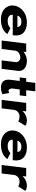

<svg xmlns="http://www.w3.org/2000/svg" viewBox="1608 -2352 759 4014"><g transform="rotate(90 1987.0 -344.5)"><path d="M714.8 -232C716.5 -238 717.9 -249 718.7 -256C740.8 -436 633.1 -528 444.6 -528C257 -528 113.6 -406 95.1 -256C76.9 -107 190.3 15 377.9 15C515.8 15 623 -22 692.9 -119L569.2 -183C511.5 -137 479.9 -126 410.9 -126C356.5 -126 279.9 -153 289.6 -232ZM307.7 -330C317.1 -377 362.7 -413 436.5 -413C499.4 -413 540.6 -384 543.7 -330Z M826.8 0H1003.8L1039.4 -290C1045.7 -341 1114.6 -390 1178.8 -390C1247.7 -390 1284.1 -341 1277.8 -290L1242.2 0H1419.2L1460.7 -338C1478.2 -481 1353 -528 1248.9 -528C1181.2 -528 1115.9 -499 1062.6 -459H1060.2L1066.8 -513H889.8Z M1688.4 -513H1614.4L1597.9 -378H1671.9L1647.7 -181C1636.5 -90 1657.6 15 1812.6 15C1887.7 15 1948.6 -17 1948.6 -17L1922.2 -160C1922.2 -160 1899.2 -144 1876.2 -144C1848.2 -144 1837.4 -167 1828.9 -215L1848.9 -378H1973L1989.5 -513H1865.4L1888.9 -704H1711.9Z M2068.1 0H2245.1L2278.3 -270C2279.9 -283 2306.8 -374 2418.1 -374C2486.8 -374 2516.3 -346 2516.3 -346L2608.8 -496C2608.8 -496 2566.7 -528 2500.7 -528C2380.2 -528 2301.5 -439 2301.5 -439H2299L2308.1 -513H2131.1Z M3327.8 -232C3329.5 -238 3330.9 -249 3331.7 -256C3353.8 -436 3246.1 -528 3057.6 -528C2870 -528 2726.6 -406 2708.1 -256C2689.9 -107 2803.3 15 2990.9 15C3128.8 15 3236 -22 3305.9 -119L3182.2 -183C3124.5 -137 3092.9 -126 3023.9 -126C2969.5 -126 2892.9 -153 2902.6 -232ZM2920.7 -330C2930.1 -377 2975.7 -413 3049.5 -413C3112.4 -413 3153.6 -384 3156.7 -330Z M3429.1 0H3606.1L3639.3 -270C3640.9 -283 3667.8 -374 3779.1 -374C3847.8 -374 3877.3 -346 3877.3 -346L3969.8 -496C3969.8 -496 3927.7 -528 3861.7 -528C3741.2 -528 3662.5 -439 3662.5 -439H3660L3669.1 -513H3492.1Z"/></g></svg>

Font: Hussar
Style: BdSuprExtOblOne
Weight: 700
Foundry: Cannot Into Space Fonts
Version: Version 2.00